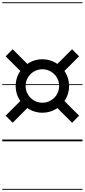

<svg xmlns="http://www.w3.org/2000/svg" viewBox="-25 -1250 750 1698"><path d="M349.5 -253Q285 -253 231.2 -285Q177.5 -317 145.5 -370.8Q113.5 -424.5 113.5 -489.5Q113.5 -554.5 145.5 -608.2Q177.5 -662 231.2 -694Q285 -726 349.5 -726Q414.5 -726 468.2 -694Q522 -662 554 -608.2Q586 -554.5 586 -489.5Q586 -424.5 554 -370.8Q522 -317 468.2 -285Q414.5 -253 349.5 -253ZM349.5 -341.5Q390.5 -341.5 424.2 -361.5Q458 -381.5 478 -415.2Q498 -449 498 -489.5Q498 -530.5 478 -564Q458 -597.5 424.2 -617.5Q390.5 -637.5 349.5 -637.5Q309 -637.5 275.2 -617.5Q241.5 -597.5 221.5 -564Q201.5 -530.5 201.5 -489.5Q201.5 -449 221.5 -415.2Q241.5 -381.5 275.2 -361.5Q309 -341.5 349.5 -341.5ZM522.5 -600 460.5 -662.5 612.5 -814.5 674.5 -752ZM177 -379 239 -316.5 87 -164.5 25 -227ZM239 -662.5 177 -600 25 -752 87 -814.5ZM460.5 -316.5 522.5 -379 674.5 -227 612.5 -164.5ZM349.5 -253Q285 -253 231.2 -285Q177.5 -317 145.5 -370.8Q113.5 -424.5 113.5 -489.5Q113.5 -554.5 145.5 -608.2Q177.5 -662 231.2 -694Q285 -726 349.5 -726Q414.5 -726 468.2 -694Q522 -662 554 -608.2Q586 -554.5 586 -489.5Q586 -424.5 554 -370.8Q522 -317 468.2 -285Q414.5 -253 349.5 -253ZM349.5 -341.5Q390.5 -341.5 424.2 -361.5Q458 -381.5 478 -415.2Q498 -449 498 -489.5Q498 -530.5 478 -564Q458 -597.5 424.2 -617.5Q390.5 -637.5 349.5 -637.5Q309 -637.5 275.2 -617.5Q241.5 -597.5 221.5 -564Q201.5 -530.5 201.5 -489.5Q201.5 -449 221.5 -415.2Q241.5 -381.5 275.2 -361.5Q309 -341.5 349.5 -341.5ZM522.5 -600 460.5 -662.5 612.5 -814.5 674.5 -752ZM177 -379 239 -316.5 87 -164.5 25 -227ZM239 -662.5 177 -600 25 -752 87 -814.5ZM460.5 -316.5 522.5 -379 674.5 -227 612.5 -164.5ZM-5 420.5H704.5V428.5H-5ZM-5 -16H704.5V0H-5ZM-5 -505.5H704.5V-497.5H-5ZM-5 -1230H704.5V-1222H-5Z"/></svg>

Font: Edu VIC WA NT Pre Guide
Style: Regular
Weight: 400
Designer: Tina and Corey Anderson, Eben Sorkin, Mirko Velimirovic
Foundry: Google for Education
Version: Version 1.000